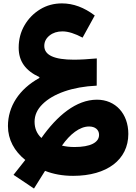

<svg xmlns="http://www.w3.org/2000/svg" viewBox="-20 -671 787 1109"><path d="M219.2 126C192.9 101.6 179.7 70.3 179.7 32.2C179.7 -5.4 194.8 -39.1 225.6 -69.3C286.1 -129.4 397.5 -169.9 538.6 -176.3L539.1 -333.5C490.7 -329.1 444.3 -326.2 407.7 -326.2C293 -326.2 235.8 -352.5 235.8 -405.8C235.8 -429.7 246.1 -449.7 266.1 -465.8C286.1 -481.9 311 -489.7 340.8 -489.7C374.5 -489.7 414.1 -476.6 457 -453.6L527.3 -581.5C466.3 -627.9 403.3 -651.4 337.9 -651.4C291.5 -651.4 249.5 -640.1 211.9 -617.2C174.3 -594.2 144 -563.5 121.6 -524.9C99.1 -486.3 87.9 -442.9 87.9 -395.5C87.9 -316.9 127 -263.2 207.5 -225.6V-220.7C89.8 -155.8 25.9 -55.7 25.9 57.1C25.9 135.3 63 202.6 126 252.9L58.1 338.9L176.3 418L240.2 315.9C288.6 335 342.3 344.7 402.3 344.7C598.6 344.7 721.2 251 721.2 102.5C721.2 -14.6 647 -95.2 540 -95.2C419.9 -95.2 309.6 -2.4 219.2 126ZM337.9 169.9C384.3 104 439.9 59.6 494.6 59.6C529.3 59.6 552.2 78.1 552.2 107.9C552.2 152.3 502 178.2 410.6 178.2C382.8 178.2 358.9 175.3 337.9 169.9Z"/></svg>

Font: Estedad ExtraBold
Style: Regular
Weight: 800
Designer: Amin Abedi
Version: Version 7.3